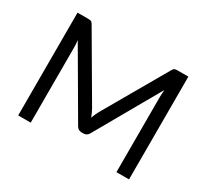

<svg xmlns="http://www.w3.org/2000/svg" viewBox="-131 -840 1116 1038"><g transform="rotate(30 427.5 -321.0)"><path d="M407.7 -233.9Q414.1 -222.7 419.2 -210.9Q424.3 -199.2 429.2 -187Q434.1 -199.7 439.2 -211.4Q444.3 -223.1 450.2 -233.9L676.8 -627Q682.6 -637.2 689.5 -639.4Q696.3 -641.6 708 -641.6H773.4V0H694.8V-468.3Q694.8 -478 695.6 -490Q696.3 -502 697.3 -514.2L468.3 -111.8Q457 -91.8 436 -91.8H423.3Q402.3 -91.8 391.1 -111.8L156.7 -513.7Q159.7 -489.3 159.7 -468.3V0H81.5V-641.6H147Q158.7 -641.6 165.3 -639.4Q171.9 -637.2 178.2 -626.5L407.7 -233.9Z"/></g></svg>

Font: Carlito
Style: Regular
Weight: 400
Designer: Lukasz Dziedzic
Foundry: tyPoland Lukasz Dziedzic
Version: Version 1.104